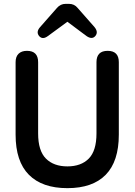

<svg xmlns="http://www.w3.org/2000/svg" viewBox="-20 -964 700 997"><path d="M330 13Q199 13 130 -56.5Q61 -126 61 -265V-641Q61 -670 76.5 -685Q92 -700 120 -700Q178 -700 178 -641V-271Q178 -181 218.5 -140.5Q259 -100 330 -100Q401 -100 441 -140.5Q481 -181 481 -271V-641Q481 -700 539 -700Q597 -700 597 -641V-265Q597 -126 529 -56.5Q461 13 330 13ZM276 -923Q294 -944 321 -944H338Q366 -944 383 -923L471 -823Q492 -797 475 -777Q458 -757 429 -777L330 -851L229 -777Q201 -756 183 -777Q166 -798 188 -823Z"/></svg>

Font: Zen Maru Gothic
Style: Bold
Weight: 700
Designer: Yoshimichi Ohira
Foundry: Positype
Version: Version 1.001